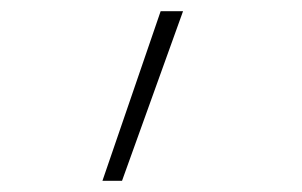

<svg xmlns="http://www.w3.org/2000/svg" viewBox="-20 -153 540 343"><path d="M163 170 267 -133H307L198 170Z"/></svg>

Font: M PLUS Code Latin ExtraLight
Style: Regular
Weight: 250
Designer: Coji Morishita
Foundry: UNDERFOREST DESIGN
Version: Version 1.002; ttfautohint (v1.8.3)